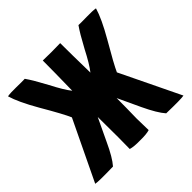

<svg xmlns="http://www.w3.org/2000/svg" viewBox="-168 -890 1077 1077"><g transform="rotate(-45 370.0 -351.5)"><path d="M547 -362Q566 -405 639 -530Q700 -636 718 -699Q694 -703 650 -702Q598 -701 582 -702Q555 -664 511 -582Q471 -504 441 -466V-465Q438 -623 438 -703Q412 -703 369 -702Q326 -703 300 -703Q300 -616 297 -465V-466Q267 -504 227 -582Q183 -664 156 -702Q140 -701 88 -702Q44 -703 20 -699Q38 -636 99 -530Q172 -405 190 -362L19 -6Q41 -1 158 -4Q191 -41 231 -128Q289 -251 294 -261Q294 -184 295 -100Q294 -31 294 -7Q320 1 369 0Q418 1 444 -7Q444 -31 442 -100Q444 -184 444 -261Q449 -251 506 -128Q547 -41 580 -4Q697 -1 719 -6Z"/></g></svg>

Font: Londrina Solid
Style: Regular
Weight: 400
Designer: Marcelo Magalhaes
Foundry: Marcelo Magalh„es
Version: Version 1.001 2011